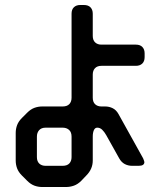

<svg xmlns="http://www.w3.org/2000/svg" viewBox="-20 -643 649 770"><path d="M89 82Q103 96 118 101.5Q133 107 149 107H245Q261 107 276.5 101.5Q292 96 306 82L326 61Q352 35 352 1V-95Q352 -111 356.5 -121Q361 -131 370 -131Q381 -131 389.5 -123Q398 -115 406 -101L458 -8Q467 8 480.5 15Q494 22 510 22H536Q559 22 559 7Q559 4 554 -8L455 -186Q446 -202 432 -209Q418 -216 402 -216H387Q371 -216 361.5 -225Q352 -234 352 -251V-344Q352 -360 361 -369.5Q370 -379 387 -379H525Q541 -379 550.5 -388Q560 -397 560 -414V-429Q560 -445 551 -454.5Q542 -464 525 -464H387Q371 -464 361.5 -473Q352 -482 352 -499V-588Q352 -604 343 -613.5Q334 -623 316 -623H302Q286 -623 276.5 -614Q267 -605 267 -588V-251Q267 -235 258 -225.5Q249 -216 231 -216H149Q133 -216 118 -210.5Q103 -205 89 -191L68 -170Q54 -156 48.5 -141Q43 -126 43 -110V1Q43 17 48.5 32Q54 47 68 61ZM128 -13V-95Q128 -111 137 -121Q146 -131 163 -131H231Q247 -131 257 -122Q267 -113 267 -95V-13Q267 3 258 12.5Q249 22 231 22H163Q147 22 137.5 13Q128 4 128 -13Z"/></svg>

Font: WDXL Lubrifont SC
Style: Regular
Weight: 400
Designer: [WDXL Lubrifont] Copyright 2020-2022 (c) NightFurySL2001, Skr-ZERO; [ZCOOL QingKe HuangYou] Copyright 2018-2022 (c) The 
Version: Version 2.001;hotconv 1.1.1;makeotfexe 2.6.0